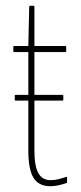

<svg xmlns="http://www.w3.org/2000/svg" viewBox="-20 -638 281 664"><path d="M35 -290Q31 -290 31 -293V-307Q31 -310 35 -310H78H99H195Q199 -310 199 -307V-293Q199 -290 195 -290ZM154 6Q114 6 96 -23Q78 -52 78 -117V-458H29Q26 -458 26 -462V-475Q26 -479 29 -479H78L81 -614Q81 -618 84 -618H96Q99 -618 99 -614V-479H206Q209 -479 209 -475V-462Q209 -458 206 -458H99V-118Q99 -64 112.5 -39.5Q126 -15 155 -15Q169 -15 183 -18.5Q197 -22 209 -26Q212 -29 212 -23V-10Q212 -6 210 -5Q199 -1 183.5 2.5Q168 6 154 6Z"/></svg>

Font: Sofia Sans Extra Condensed Thin
Style: Regular
Weight: 250
Version: Version 4.100